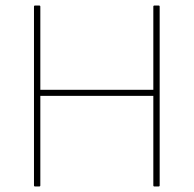

<svg xmlns="http://www.w3.org/2000/svg" viewBox="-20 -675 701 695"><path d="M107 0Q103 0 103 -4V-651Q103 -655 107 -655H122Q126 -655 126 -651V-350H535V-651Q535 -655 539 -655H554Q558 -655 558 -651V-4Q558 0 554 0H539Q535 0 535 -4V-328H126V-4Q126 0 122 0Z"/></svg>

Font: Sofia Sans Thin
Style: Regular
Weight: 250
Designer: Botio Nikoltchev, Ani Petrova
Foundry: lettersoup
Version: Version 4.101